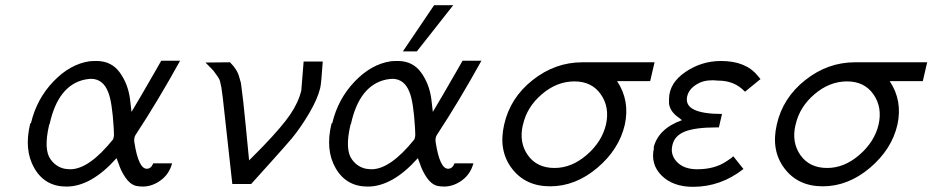

<svg xmlns="http://www.w3.org/2000/svg" viewBox="-20 -714 3608 743"><path d="M97 -236Q99 -238 100 -238Q122 -331 186.5 -398.5Q251 -466 327 -477Q337 -478 356 -478Q412 -477 443.5 -433.5Q475 -390 483 -332L489 -281Q500 -299 528 -347Q556 -395 580 -437L604 -479H677Q589 -320 506 -194Q497 -182 500 -163Q516 -61 548 -61Q565 -61 573 -82H646Q635 -41 603 -17Q571 7 534 8Q518 8 505 5Q482 -2 465 -27.5Q448 -53 440 -78L431 -102Q333 8 237 8Q154 8 113 -63Q72 -134 97 -236ZM172 -234Q170 -232 170 -230Q148 -135 176 -97Q197 -68 230 -61Q244 -59 253 -59Q325 -60 417 -174Q419 -177 420 -184Q422 -189 420 -219Q414 -322 398 -359Q379 -407 335 -409Q323 -409 308 -406Q205 -384 172 -234Z M775 -472Q791 -472 822.5 -472.5Q854 -473 870 -473Q899 -444 906 -415L910 -401Q912 -396 913 -388Q921 -332 931 -226.5Q941 -121 944 -93Q945 -95 951.5 -101Q958 -107 971.5 -121Q985 -135 999 -149Q1072 -225 1103.5 -271.5Q1135 -318 1146 -364Q1147 -374 1155 -476H1229Q1223 -386 1219 -373Q1209 -331 1176 -275Q1143 -219 1108 -177Q1087 -152 1024 -82Q961 -12 952 -2H879L842 -337Q841 -342 839.5 -355Q838 -368 837 -374L832 -397Q830 -407 823 -417L812 -432Q809 -438 796 -451Z M1539 -515 1660 -694H1734L1593 -515ZM1263 -236Q1265 -238 1266 -238Q1288 -331 1352.5 -398.5Q1417 -466 1493 -477Q1503 -478 1522 -478Q1578 -477 1609.5 -433.5Q1641 -390 1649 -332L1655 -281Q1666 -299 1694 -347Q1722 -395 1746 -437L1770 -479H1843Q1755 -320 1672 -194Q1663 -182 1666 -163Q1682 -61 1714 -61Q1731 -61 1739 -82H1812Q1801 -41 1769 -17Q1737 7 1700 8Q1684 8 1671 5Q1648 -2 1631 -27.5Q1614 -53 1606 -78L1597 -102Q1499 8 1403 8Q1320 8 1279 -63Q1238 -134 1263 -236ZM1338 -234Q1336 -232 1336 -230Q1314 -135 1342 -97Q1363 -68 1396 -61Q1410 -59 1419 -59Q1491 -60 1583 -174Q1585 -177 1586 -184Q1588 -189 1586 -219Q1580 -322 1564 -359Q1545 -407 1501 -409Q1489 -409 1474 -406Q1371 -384 1338 -234Z M1931 -232Q1954 -335 2041 -404Q2128 -473 2234 -473H2513L2496 -400H2368Q2418 -325 2398 -232Q2376 -136 2291.5 -64.5Q2207 7 2109 7Q2013 7 1960.5 -62.5Q1908 -132 1931 -232ZM2004 -232 2003 -229Q1988 -162 2023 -113Q2058 -64 2126 -64Q2192 -64 2250.5 -114.5Q2309 -165 2325 -232Q2340 -299 2305 -349Q2270 -399 2203 -399Q2135 -399 2077 -349.5Q2019 -300 2004 -232Z M2511 -143 2509 -142Q2527 -216 2619 -249Q2615 -252 2609 -257Q2603 -262 2601 -263Q2574 -283 2569 -312V-332Q2570 -393 2632.5 -435.5Q2695 -478 2770 -478Q2866 -478 2912 -421L2923 -408L2863 -359L2860 -362Q2821 -402 2760 -402Q2717 -407 2688 -394Q2646 -374 2639 -340Q2632 -306 2666.5 -289.5Q2701 -273 2774 -273L2762 -221H2753Q2671 -221 2630.5 -205Q2590 -189 2582 -152Q2573 -115 2600 -87Q2627 -59 2678 -59Q2745 -59 2790 -89L2808 -101Q2810 -102 2811.5 -103.5Q2813 -105 2814 -106Q2815 -107 2816 -108Q2817 -109 2818 -109L2857 -60Q2769 9 2662 9Q2584 9 2540 -35Q2496 -79 2511 -143Z M2986 -232Q3009 -335 3096 -404Q3183 -473 3289 -473H3568L3551 -400H3423Q3473 -325 3453 -232Q3431 -136 3346.5 -64.5Q3262 7 3164 7Q3068 7 3015.5 -62.5Q2963 -132 2986 -232ZM3059 -232 3058 -229Q3043 -162 3078 -113Q3113 -64 3181 -64Q3247 -64 3305.5 -114.5Q3364 -165 3380 -232Q3395 -299 3360 -349Q3325 -399 3258 -399Q3190 -399 3132 -349.5Q3074 -300 3059 -232Z"/></svg>

Font: Coval
Style: ExtraLight Italic
Weight: 200
Foundry: Context Ltd
Version: Version 001.000